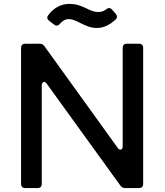

<svg xmlns="http://www.w3.org/2000/svg" viewBox="-20 -955 836 975"><path d="M592 -195Q597 -195 600 -199.5Q603 -204 603 -213V-712Q603 -722 608.5 -727.5Q614 -733 624 -733H686Q696 -733 701.5 -727.5Q707 -722 707 -712V-21Q707 -11 701.5 -5.5Q696 0 686 0H616Q600 0 591 -13L218 -529Q211 -539 204 -539Q199 -539 195.5 -534Q192 -529 192 -520V-21Q192 -11 186.5 -5.5Q181 0 171 0H108Q98 0 92.5 -5.5Q87 -11 87 -21V-712Q87 -722 92.5 -727.5Q98 -733 108 -733H181Q197 -733 206 -720L577 -205Q584 -195 592 -195ZM388 -838Q369 -848 355.5 -853Q342 -858 328 -858Q305 -858 284 -834Q277 -825 268 -825Q261 -825 255 -830L230 -849Q220 -857 220 -866Q220 -871 225 -878Q245 -905 272 -920Q299 -935 331 -935Q358 -935 377.5 -929Q397 -923 420 -912Q437 -903 450.5 -898.5Q464 -894 480 -894Q502 -894 518 -907Q526 -914 534 -914Q542 -914 548 -907L567 -886Q574 -877 574 -871Q574 -863 568 -857Q548 -837 523 -825Q498 -813 473 -813Q450 -813 431 -819.5Q412 -826 388 -838Z"/></svg>

Font: Shippori Antique B1
Style: Regular
Weight: 400
Designer: FONTDASU
Foundry: FONTDASU / Google Inc. / but / Adobe
Version: Version 2.001